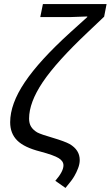

<svg xmlns="http://www.w3.org/2000/svg" viewBox="-20 -745 544 944"><path d="M191 -725H504L492 -663L413 -588Q258 -442 190 -341Q123 -241 123 -162Q123 -138 133 -122Q143 -106 163 -94Q182 -84 241 -67Q298 -50 322 -37Q372 -8 372 42Q372 61 364 82Q356 103 346 120Q335 140 302 179L252 144Q292 98 292 68Q292 47 268.5 32.5Q245 18 178 0Q99 -20 64.5 -54.5Q30 -89 30 -144Q30 -234 102 -341Q174 -448 326 -586L409 -661V-664L324 -661H178Z"/></svg>

Font: Libra Sans
Style: Italic
Weight: 400
Italic angle: -12°
Foundry: Context Ltd
Version: Version 1.002